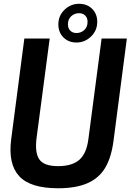

<svg xmlns="http://www.w3.org/2000/svg" viewBox="-20 -984 695 1017"><path d="M289.1 -855Q289.1 -900.9 321.8 -932.4Q354.5 -963.9 398.9 -963.9Q440.9 -963.9 468 -937.3Q495.1 -910.6 495.1 -868.2Q495.1 -822.3 462.2 -790.5Q429.2 -758.8 384.8 -758.8Q343.3 -758.8 316.2 -785.6Q289.1 -812.5 289.1 -855ZM443.8 -868.2Q443.8 -889.2 431.4 -901.6Q418.9 -914.1 398.9 -914.1Q374.5 -914.1 357.2 -898.2Q339.8 -882.3 339.8 -855Q339.8 -834 352.3 -821.5Q364.7 -809.1 384.8 -809.1Q409.2 -809.1 426.5 -825Q443.8 -840.8 443.8 -868.2ZM287.1 13.2Q140.6 13.2 81.5 -51Q22.5 -115.2 39.1 -245.1L108.9 -779.8H243.2L173.8 -253.9Q163.6 -174.8 188.5 -139.4Q213.4 -104 287.1 -104Q362.3 -104 400.4 -137.7Q438.5 -171.4 448.2 -247.1L518.1 -779.8H651.9L581.1 -236.8Q569.3 -148.4 536.6 -94.2Q503.9 -40 442.9 -13.4Q381.8 13.2 287.1 13.2Z"/></svg>

Font: Cooper Hewitt
Style: Semibold Italic
Weight: 710
Designer: Village Type and Design LLC
Foundry: Cooper Hewitt Smithsonian Design Museum
Version: 1.000